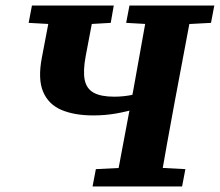

<svg xmlns="http://www.w3.org/2000/svg" viewBox="-20 -677 798 697"><path d="M319 -258Q250 -258 203 -278Q156 -298 136.5 -344Q117 -390 132 -468L168 -657H326L291 -473Q281 -419 287.5 -387Q294 -355 320 -340.5Q346 -326 395 -326Q430 -326 464.5 -333.5Q499 -341 541 -354L537 -305Q510 -293 475.5 -282.5Q441 -272 401.5 -265Q362 -258 319 -258ZM84 -594 96 -657H393L382 -594L261 -587H209ZM316 0 328 -63 467 -70H520L653 -63L641 0ZM398 0 465 -356Q479 -431 492 -506.5Q505 -582 519 -657H680L613 -301Q599 -226 585.5 -150.5Q572 -75 559 0ZM438 -594 450 -657H758L746 -594L615 -587H562Z"/></svg>

Font: Source Serif 4
Style: Bold Italic
Weight: 700
Italic angle: -12°
Designer: Frank Grießhammer
Foundry: Adobe Systems Incorporated
Version: Version 4.004;hotconv 1.0.116;makeotfexe 2.5.65601